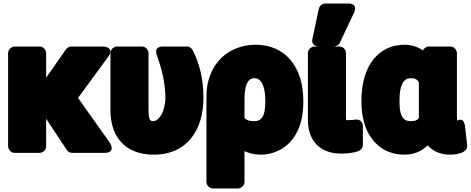

<svg xmlns="http://www.w3.org/2000/svg" viewBox="-20 -830 2672 1090"><path d="M242 -156 359 21C365 31 377 38 390 38H571C644 38 602 -22 602 -22L423 -274L593 -506C637 -565 563 -566 563 -566H385C374 -566 361 -559 354 -549L242 -389V-528C242 -544 228 -566 205 -566H63C47 -566 26 -551 26 -528V0C26 16 40 38 63 38H205C221 38 242 23 242 0Z M1135 -276C1135 -383 1111 -473 1074 -545C1068 -557 1055 -566 1041 -566H906C847 -566 871 -515 871 -515C897 -442 918 -365 919 -276C919 -238 909 -202 896 -178C882 -155 867 -142 847 -142C835 -142 823 -149 823 -203V-528C823 -544 809 -566 786 -566H644C628 -566 607 -551 607 -528V-204C607 -48 696 48 852 48C1045 48 1135 -95 1135 -276Z M1460 48C1498 48 1534 39 1565 23C1659 -25 1702 -127 1702 -250V-260C1702 -304 1696 -345 1685 -383C1653 -491 1571 -576 1430 -576C1389 -576 1350 -568 1315 -553C1217 -511 1152 -414 1152 -282V203C1152 219 1166 240 1189 240H1330C1346 240 1368 226 1368 203V28C1394 40 1424 48 1460 48ZM1423 -142C1393 -142 1378 -149 1368 -160V-270C1368 -347 1388 -386 1423 -386C1436 -386 1442 -384 1448 -380C1471 -365 1486 -324 1486 -260V-250C1486 -174 1467 -142 1423 -142Z M1944 -165V-528C1944 -549 1927 -566 1907 -566H1765C1749 -566 1728 -551 1728 -528V-150C1728 -30 1797 42 1917 42C1954 42 1984 38 2013 29C2027 24 2040 10 2040 -7V-114C2040 -146 2014 -153 1998 -151L1979 -149C1971 -148 1968 -148 1961 -148C1943 -148 1944 -147 1944 -165ZM1827 -810C1810 -810 1794 -797 1790 -780L1754 -611C1745 -569 1781 -566 1791 -566H1875C1889 -566 1903 -574 1909 -587L1989 -756C2017 -815 1955 -810 1955 -810Z M2277 -576C2239 -576 2202 -568 2170 -551C2074 -500 2032 -389 2032 -260V-250C2032 -209 2037 -171 2047 -135C2074 -37 2149 48 2276 48C2333 48 2376 27 2408 -5C2438 29 2481 48 2534 48C2571 48 2637 39 2632 -6L2620 -112C2613 -171 2576 -145 2576 -145C2575 -150 2574 -160 2574 -171V-528C2574 -544 2560 -566 2537 -566H2415C2402 -566 2387 -557 2381 -544C2355 -562 2319 -576 2277 -576ZM2358 -363V-171C2358 -167 2359 -165 2359 -161C2350 -149 2339 -142 2311 -142C2267 -142 2248 -174 2248 -250V-260C2248 -343 2268 -386 2312 -386C2339 -386 2347 -379 2358 -363Z"/></svg>

Font: Asimov Print
Style: E
Weight: 500
Designer: Google
Version: Version 2.000980; 2014